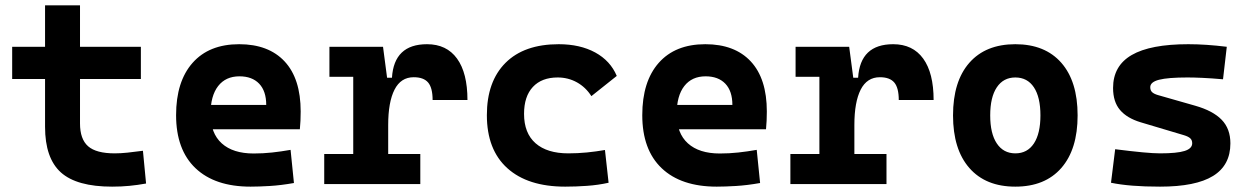

<svg xmlns="http://www.w3.org/2000/svg" viewBox="-20 -694 4728 724"><path d="M402.8 9.8Q269.2 9.8 209.5 -43.9Q149.9 -97.7 149.9 -215.8V-283.2H281.7V-228.5Q281.7 -169.3 312.2 -142.5Q342.7 -115.7 412.6 -115.7Q435.1 -115.7 460.6 -118.4Q486.2 -121.1 519 -125.5L530.8 -2Q498.5 3.9 467.9 6.8Q437.3 9.8 402.8 9.8ZM149.9 -252.4V-673.8H281.7V-252.4ZM25.9 -396V-517.6H511.2V-396Z M924.8 9.8Q790.4 9.8 717.2 -59.8Q644 -129.4 644 -259.8Q644 -386.7 706.2 -457Q768.4 -527.3 881.8 -527.3Q992.6 -527.3 1053.2 -462.4Q1113.8 -397.4 1113.8 -273.4Q1113.8 -238.3 1110.7 -206.5H731V-298.3H983.9Q983.9 -350.5 957.3 -378.4Q930.7 -406.2 882.8 -406.2Q831.1 -406.2 802.5 -369.4Q773.9 -332.5 773.9 -264.6Q773.9 -191.5 816.2 -153.4Q858.5 -115.2 936.5 -115.2Q971.7 -115.2 1005.9 -118.9Q1040 -122.6 1075.7 -128.9L1088.4 -3.9Q1038.8 4.9 997.6 7.3Q956.5 9.8 924.8 9.8Z M1443.8 -222.7 1413.6 -400.9H1458Q1465.8 -527.3 1590.3 -527.3Q1664.1 -527.3 1703.4 -473.1Q1742.7 -418.9 1742.7 -316.9H1611.3Q1611.3 -362.6 1594.5 -382.7Q1577.6 -402.8 1540 -402.8Q1491.6 -402.8 1467.7 -356Q1443.8 -309.1 1443.8 -222.7ZM1202.6 0V-113.3H1564.9V0ZM1312 0V-517.6H1424.3L1443.8 -369.1V0ZM1222.2 -404.3V-517.6H1417.5L1427.2 -404.3Z M2111.3 9.8Q1970.2 9.8 1893.1 -59.8Q1815.9 -129.4 1815.9 -259.8Q1815.9 -386.7 1886.2 -457Q1956.5 -527.3 2086.9 -527.3Q2167.2 -527.3 2224.5 -496.1Q2281.7 -464.8 2305.7 -407.7L2210 -331.5Q2188.6 -365.1 2155.5 -383.5Q2122.3 -401.9 2083 -401.9Q2022.7 -401.9 1989.4 -366.2Q1956.1 -330.5 1956.1 -264.6Q1956.1 -191.9 1999.5 -153.8Q2043 -115.7 2123 -115.7Q2158.1 -115.7 2193.1 -119.1Q2228.1 -122.6 2261.2 -128.4L2274.9 -4.9Q2235.5 3.9 2193.4 6.8Q2151.3 9.8 2111.3 9.8Z M2682.6 9.8Q2548.2 9.8 2475 -59.8Q2401.9 -129.4 2401.9 -259.8Q2401.9 -386.7 2464 -457Q2526.2 -527.3 2639.6 -527.3Q2750.5 -527.3 2811 -462.4Q2871.6 -397.4 2871.6 -273.4Q2871.6 -238.3 2868.5 -206.5H2488.8V-298.3H2741.7Q2741.7 -350.5 2715.1 -378.4Q2688.5 -406.2 2640.6 -406.2Q2588.9 -406.2 2560.3 -369.4Q2531.7 -332.5 2531.7 -264.6Q2531.7 -191.5 2574 -153.4Q2616.3 -115.2 2694.3 -115.2Q2729.6 -115.2 2763.7 -118.9Q2797.9 -122.6 2833.5 -128.9L2846.2 -3.9Q2796.6 4.9 2755.4 7.3Q2714.3 9.8 2682.6 9.8Z M3201.7 -222.7 3171.4 -400.9H3215.8Q3223.6 -527.3 3348.1 -527.3Q3421.9 -527.3 3461.2 -473.1Q3500.5 -418.9 3500.5 -316.9H3369.1Q3369.1 -362.6 3352.3 -382.7Q3335.4 -402.8 3297.9 -402.8Q3249.4 -402.8 3225.5 -356Q3201.7 -309.1 3201.7 -222.7ZM2960.4 0V-113.3H3322.8V0ZM3069.8 0V-517.6H3182.1L3201.7 -369.1V0ZM2980 -404.3V-517.6H3175.3L3185.1 -404.3Z M3808.6 9.8Q3696.8 9.8 3635.3 -60.5Q3573.7 -130.9 3573.7 -258.8Q3573.7 -387.2 3635.3 -457.3Q3696.8 -527.3 3808.6 -527.3Q3920.5 -527.3 3982 -457.3Q4043.5 -387.2 4043.5 -258.8Q4043.5 -130.9 3982 -60.5Q3920.5 9.8 3808.6 9.8ZM3808.8 -115.7Q3854 -115.7 3878.7 -153.1Q3903.3 -190.5 3903.3 -258.9Q3903.3 -327.6 3878.7 -364.7Q3854 -401.9 3808.6 -401.9Q3763.7 -401.9 3738.8 -364.7Q3713.9 -327.5 3713.9 -258.8Q3713.9 -190.4 3738.8 -153.1Q3763.7 -115.7 3808.8 -115.7Z M4354.5 9.8Q4295.4 9.8 4249.8 6.1Q4204.1 2.4 4169.4 -4.9L4185.1 -131.3Q4246.6 -123.5 4288.6 -119.6Q4330.6 -115.7 4354.5 -115.7Q4418.5 -115.7 4447 -124.8Q4475.6 -133.8 4475.6 -153.8Q4475.6 -165.5 4468.3 -172.4Q4460.9 -179.2 4444.8 -184.1L4281.2 -232.9Q4229.5 -248.5 4203.4 -279.3Q4177.2 -310.1 4177.2 -362.3Q4177.2 -445.8 4247.6 -486.6Q4317.9 -527.3 4460.9 -527.3Q4494.1 -527.3 4530 -524.9Q4565.9 -522.5 4606 -517.6L4591.8 -395Q4547.4 -398.9 4514.2 -400.4Q4481 -401.9 4458 -401.9Q4384.3 -401.9 4350.8 -393.3Q4317.4 -384.8 4317.4 -365.2Q4317.4 -353 4324.5 -346.4Q4331.5 -339.8 4346.7 -335.4L4486.8 -295.4Q4553.7 -276.4 4586.7 -242.4Q4619.6 -208.5 4619.6 -153.3Q4619.6 -70.8 4554.2 -30.5Q4488.8 9.8 4354.5 9.8Z"/></svg>

Font: Cascadia Code PL
Style: Regular
Weight: 400
Monospace: yes
Designer: Aaron Bell
Foundry: Saja Typeworks
Version: Version 2102.003